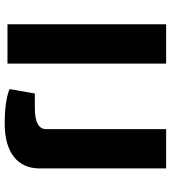

<svg xmlns="http://www.w3.org/2000/svg" viewBox="26 -756 742 835"><g transform="rotate(90 397.5 -339.0)"><path d="M257 0H86V-690H257ZM713 -690V-141Q713 -67 662 -27.5Q611 12 518 12Q420 12 368 -9L387 -119H450Q542 -119 542 -168V-690Z"/></g></svg>

Font: Exo 2 Expanded
Style: Bold
Weight: 700
Width: 7
Designer: Natanael Gama
Version: Version 1.001;PS 001.001;hotconv 1.0.70;makeotf.lib2.5.58329